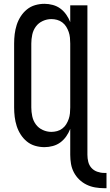

<svg xmlns="http://www.w3.org/2000/svg" viewBox="-20 -763 578 1006"><path d="M525 223Q502 223 478.5 219Q455 215 433.5 204.5Q412 194 395 177.5Q378 161 367 140Q356 119 352 95.5Q348 72 348 48V-88Q340 -67 327 -48.5Q314 -30 296.5 -17Q279 -4 257 2Q235 8 213 8Q188 8 164 1Q140 -6 121 -21.5Q102 -37 88.5 -58Q75 -79 67.5 -102.5Q60 -126 57 -150.5Q54 -175 54 -200V-535Q54 -560 57 -584.5Q60 -609 67.5 -632.5Q75 -656 88.5 -677Q102 -698 121 -713.5Q140 -729 164 -736Q188 -743 213 -743Q235 -743 257 -737Q279 -731 296.5 -718Q314 -705 327 -686.5Q340 -668 348 -647V-735H438V48Q438 67 442.5 85Q447 103 459 116.5Q471 130 489 136.5Q507 143 525 143H538V223ZM249 -72Q264 -72 279 -76Q294 -80 306.5 -89.5Q319 -99 327 -112Q335 -125 340 -139.5Q345 -154 346.5 -169.5Q348 -185 348 -200V-535Q348 -550 346.5 -565.5Q345 -581 340 -595.5Q335 -610 327 -623Q319 -636 306.5 -645.5Q294 -655 279 -659Q264 -663 249 -663Q226 -663 204 -653Q182 -643 168 -624Q154 -605 149 -581.5Q144 -558 144 -535V-200Q144 -177 149 -153.5Q154 -130 168 -111Q182 -92 204 -82Q226 -72 249 -72Z"/></svg>

Font: Iosevka SS10 Medium
Style: Regular
Weight: 500
Monospace: yes
Designer: Belleve Invis
Foundry: Belleve Invis
Version: Version 28.0.6; ttfautohint (v1.8.4)